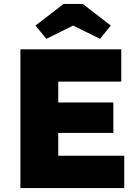

<svg xmlns="http://www.w3.org/2000/svg" viewBox="-20 -949 699 969"><path d="M83 0V-700H592V-537H274V-432H552V-278H274V-163H607V0ZM214 -753 159 -820 301 -929H398L539 -820L485 -753L349 -820Z"/></svg>

Font: Lexend Deca ExtraBold
Style: Regular
Weight: 800
Designer: Bonnie Shaver-Troup, Thomas Jockin
Foundry: Lexend
Version: Version 1.008; ttfautohint (v1.8.4.7-5d5b)